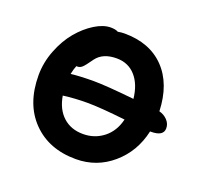

<svg xmlns="http://www.w3.org/2000/svg" viewBox="-103 -662 845 802"><g transform="rotate(20 319.0 -260.5)"><path d="M309.1 22.9Q189.5 22.9 116.7 -51.5Q43.9 -126 43.9 -253.9Q43.9 -310.5 65.4 -365.5Q86.9 -420.4 119.1 -458.7Q151.4 -497.1 189.2 -520.5Q227.1 -543.9 259.8 -543.9Q280.8 -543.9 293 -537.1Q307.6 -540 321.8 -540Q434.6 -540 500 -472.4Q565.4 -404.8 569.8 -284.2Q591.3 -278.8 606.2 -263.2Q621.1 -247.6 621.1 -227.1Q621.1 -191.9 565.9 -191.9H562Q541 -96.7 471.4 -36.9Q401.9 22.9 309.1 22.9ZM270 -309.1Q323.7 -309.1 450.2 -295.9Q443.4 -358.9 411.1 -395Q378.9 -431.2 327.1 -431.2Q266.1 -431.2 237.8 -393.1Q213.4 -358.4 204.6 -351.1Q195.3 -342.8 185.1 -342.8H179.2Q172.4 -326.2 168 -304.2Q210.4 -309.1 270 -309.1ZM274.9 -214.8Q219.7 -214.8 168 -208Q177.7 -149.9 212.9 -117.9Q248 -85.9 301.8 -85.9Q353 -85.9 392.1 -116.2Q431.2 -146.5 444.8 -202.1Q332.5 -214.8 274.9 -214.8Z"/></g></svg>

Font: Shantell Sans Irregular
Style: Regular
Weight: 600
Designer: Stephen Nixon, Anya Danilova, Shantell Martin
Foundry: Arrow Type
Version: Version 1.006;[9816181b4]